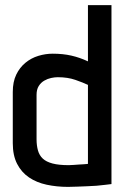

<svg xmlns="http://www.w3.org/2000/svg" viewBox="-20 -720 500 751"><path d="M416 0V-700H324V-480Q292 -495 259 -502.5Q226 -510 186 -510Q158 -510 130 -501.5Q102 -493 79.5 -474.5Q57 -456 43.5 -428Q30 -400 30 -360V-160Q30 -112 47 -79Q64 -46 93.5 -26Q123 -6 162.5 2.5Q202 11 246 11Q264 11 283 10Q302 9 321 8.5Q340 8 358 6.5Q376 5 391 3Q406 1 416 0ZM324 -388V-79Q324 -79 319.5 -78.5Q315 -78 307.5 -77.5Q300 -77 290 -76.5Q280 -76 269.5 -75Q259 -74 249 -74Q210 -74 185.5 -80.5Q161 -87 147.5 -99.5Q134 -112 128.5 -131.5Q123 -151 123 -175V-349Q123 -370 131.5 -383.5Q140 -397 153 -404.5Q166 -412 180 -415Q194 -418 206 -418Q245 -418 275 -407.5Q305 -397 324 -388Z"/></svg>

Font: Advent Pro SemiBold
Style: Regular
Weight: 600
Designer: VivaRado, Andreas Kalpakidis
Foundry: VivaRado, Andreas Kalpakidis
Version: Version 3.000